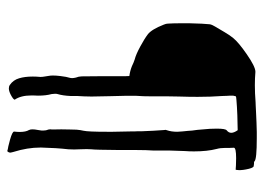

<svg xmlns="http://www.w3.org/2000/svg" viewBox="-121 -620 742 540"><g transform="rotate(90 250.0 -350.0)"><path d="M458.5 -654.8V-651.4Q458.5 -641.6 456.1 -641.6H455.6Q455.6 -642.1 452.6 -642.1Q449.7 -642.6 445.3 -642.6Q434.6 -643.1 424.8 -643.1Q395.5 -643.1 395.5 -636.7L396 -625V-612.8Q396 -598.6 398.9 -588.4Q405.8 -562 405.8 -524.4Q405.8 -511.7 404.8 -498Q403.8 -480 403.3 -453.1V-408.7L402.3 -389.2Q401.9 -382.8 401.9 -359.9V-312.5Q401.4 -246.6 399.9 -235.8Q399.4 -230.5 399.4 -222.7Q399.4 -214.4 399.9 -203.6L400.4 -187.5L399.9 -171.4Q396 -137.2 395 -95.2V-92.3Q395 -56.2 407.2 -17.1L408.2 -13.2L409.2 -8.8V-7.8Q409.2 -3.4 405.3 0.5L402.8 0L399.4 -1Q395 -1.5 391.6 -2.4Q380.9 -4.9 372.6 -7.3Q350.1 -13.7 350.1 -18.6V-19Q351.1 -27.3 351.1 -34.7Q351.1 -51.3 345.7 -60.5Q343.8 -64.5 343.8 -69.8Q343.8 -73.2 344.2 -77.1L345.7 -86.4L347.2 -96.2V-100.6Q347.2 -108.9 344.2 -115.7Q343.8 -117.2 343.8 -119.6V-122.1L344.2 -125V-127.9L343.8 -151.4L344.2 -174.8L344.7 -194.3Q345.7 -205.6 347.7 -213.9Q350.6 -226.6 350.6 -280.3V-296.4Q350.1 -318.4 349.6 -347.2V-357.4L349.1 -366.7V-379.4L347.7 -410.2L345.7 -440.9L345.2 -444.8L346.2 -448.2Q350.6 -460.9 350.6 -477.5L349.6 -492.2L348.1 -507.3Q347.7 -511.2 347.2 -519.5L346.2 -526.9L345.2 -534.7Q343.3 -555.7 342.3 -569.3Q341.8 -580.6 341.8 -588.9Q341.8 -613.3 346.7 -616.7Q353.5 -622.1 353.5 -629.4Q353.5 -637.2 346.2 -647.5L303.7 -646.5Q278.8 -645.5 261.7 -644Q251.5 -643.6 250.5 -641.6Q250 -641.1 250 -638.7L249.5 -636.7L249 -634.3V-626.5L249.5 -618.7L250 -604Q252.4 -571.3 252.4 -534.7Q252.4 -509.8 251.5 -482.9L251 -452.6V-407.7Q251 -379.9 249.5 -362.3V-330.1Q249.5 -321.8 250 -309.6L250.5 -288.6Q251.5 -255.9 251.5 -236.3Q251.5 -222.2 251 -214.8L250 -196.3V-177.7Q249 -155.8 244.6 -141.1Q243.7 -138.2 243.7 -133.8Q243.7 -129.4 244.6 -124Q249 -108.4 249 -85.9Q249 -79.6 248.5 -73.2V-66.9Q248.5 -37.6 260.3 -20.5V-20Q260.3 -19 256.8 -15.6Q252.4 -12.2 245.6 -8.8Q235.8 -3.9 228.5 -3.9Q222.7 -3.9 218.8 -6.8Q205.1 -16.1 200.2 -32.7Q195.3 -48.8 195.3 -71.3Q195.3 -81.1 196.3 -91.8V-94.2Q196.3 -98.6 195.3 -104L193.4 -116.2Q192.4 -121.1 192.4 -127.9Q192.4 -136.7 193.8 -148.4Q195.8 -166 199.2 -176.8Q199.7 -178.7 199.7 -181.6Q199.7 -186 198.2 -192.4L195.8 -200.2L194.8 -208.5Q194.3 -220.7 194.3 -264.6V-332L193.8 -342.8Q179.2 -344.7 166 -350.1L156.2 -354.5Q150.9 -356.4 147 -357.9Q133.3 -361.3 110.8 -373.5Q88.9 -385.3 76.2 -395Q62.5 -405.8 49.3 -439.5Q46.4 -446.3 46.4 -451.2Q45.4 -466.3 45.4 -492.2V-510.7Q46.4 -553.2 48.3 -569.3Q48.8 -572.3 50.8 -576.7L54.7 -584L70.3 -610.4Q79.1 -625.5 86.9 -634.8Q99.1 -649.9 132.3 -672.9Q167.5 -697.3 181.6 -697.3H182.6Q200.2 -695.8 219.7 -695.8Q242.2 -695.8 267.1 -697.8Q270 -697.8 277.3 -698.2Q286.6 -698.7 297.4 -699.2Q326.2 -700.7 351.6 -701.2H368.7Q428.2 -701.2 433.6 -694.8Q435.1 -693.4 437 -693.4H440.9L444.3 -692.9L448.2 -692.4Q453.1 -689.5 456.5 -670.9Q458 -664.1 458.5 -654.8Z"/></g></svg>

Font: Kurland
Style: Regular
Weight: 400
Designer: GGBot
Version: 0.22